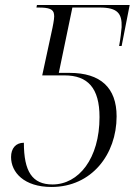

<svg xmlns="http://www.w3.org/2000/svg" viewBox="-20 -734 545 764"><path d="M185 10C345 10 444 -120 444 -271C444 -385 380 -444 257 -444H214L268 -704H377C447 -704 466 -681 464 -626C462 -607 460 -583 454 -551H464L496 -714H127L125 -704H134C174 -704 193 -698 195 -677C197 -668 194 -649 189 -624L148 -434H237C329 -434 376 -384 376 -268C376 -103 293 0 189 0C108 0 75 -52 75 -166C43 -166 24 -144 24 -109C24 -48 76 10 185 10Z"/></svg>

Font: Noto Serif Display SemiCondensed Light
Style: Italic
Weight: 300
Width: 4
Italic angle: -12°
Designer: Monotype Design Team
Foundry: Monotype Imaging Inc.
Version: Version 2.009